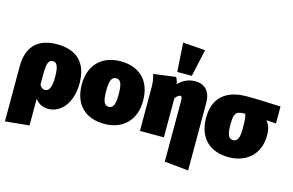

<svg xmlns="http://www.w3.org/2000/svg" viewBox="-126 -1175 2617 1717"><g transform="rotate(15 1183.0 -316.5)"><path d="M295 -557C106 -557 20 -453 20 -278V230L242 208V-38C278 7 318 22 363 22C489 22 577 -100 577 -270C577 -462 474 -557 295 -557ZM293 -134C271 -134 258 -142 242 -170V-265C242 -369 257 -401 295 -401C323 -401 351 -388 351 -266C351 -164 324 -134 293 -134Z M882 -557C707 -557 598 -446 598 -269C598 -79 710 22 882 22C1057 22 1166 -90 1166 -266C1166 -457 1054 -557 882 -557ZM882 -400C923 -400 940 -365 940 -266C940 -174 923 -136 882 -136C841 -136 824 -170 824 -269C824 -362 840 -400 882 -400Z M1529 -596 1584 -848 1377 -863 1394 -596ZM1575 -557C1513 -557 1467 -538 1417 -489C1412 -519 1405 -535 1396 -550L1190 -523C1203 -487 1208 -444 1208 -406V0H1430V-353L1429 -360C1448 -387 1465 -397 1476 -397C1487 -397 1494 -390 1494 -356V208L1716 230V-395C1716 -500 1662 -557 1575 -557Z M2366 -536C2262 -541 2163 -546 2053 -546C1846 -546 1749 -440 1749 -269C1749 -79 1861 22 2033 22C2208 22 2317 -90 2317 -254C2317 -316 2304 -353 2275 -385L2366 -379ZM2033 -136C1992 -136 1975 -170 1975 -268C1975 -381 2001 -391 2078 -392C2087 -371 2091 -334 2091 -254C2091 -174 2074 -136 2033 -136Z"/></g></svg>

Font: Fira Sans Ultra
Style: Regular
Weight: 950
Designer: Carrois Corporate & Edenspiekermann AG
Foundry: Carrois Corporate GbR & Edenspiekermann AG
Version: Version 4.203;PS 004.203;hotconv 1.0.88;makeotf.lib2.5.64775